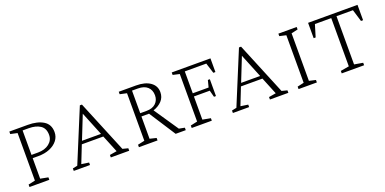

<svg xmlns="http://www.w3.org/2000/svg" viewBox="-13 -1194 3652 1822"><g transform="rotate(-20 1813.0 -282.5)"><path d="M65 0V-25L134 -40V-520L65 -535V-560H251Q348 -560 407.5 -523.5Q467 -487 467 -409Q467 -362 438.5 -325.5Q410 -289 360 -268Q310 -247 244 -247H187V-40L265 -25V0ZM187 -527V-280H254Q322 -280 365.5 -314Q409 -348 409 -402Q409 -468 365 -497.5Q321 -527 248 -527Z M512 0V-25L560 -35L779 -565H800L1017 -39L1072 -25V0H886V-25L958 -37L887 -211H670L601 -36L676 -25V0ZM683 -242H875L778 -481Z M1170 0V-25L1239 -40V-520L1170 -535V-560H1344Q1435 -560 1487.5 -523Q1540 -486 1540 -422Q1540 -370 1507 -334.5Q1474 -299 1420 -281L1586 -36L1643 -25V0H1541L1369 -266H1292V-41L1358 -25V0ZM1351 -527H1292V-299H1356Q1416 -299 1449 -330.5Q1482 -362 1482 -411Q1482 -464 1448.5 -495.5Q1415 -527 1351 -527Z M1703 0V-25L1772 -40V-520L1705 -535V-560H2096V-422H2075L2042 -527H1825V-306H1985L2003 -376H2023V-206H2003L1985 -274H1825V-40L1906 -25V0Z M2119 0V-25L2167 -35L2386 -565H2407L2624 -39L2679 -25V0H2493V-25L2565 -37L2494 -211H2277L2208 -36L2283 -25V0ZM2290 -242H2482L2385 -481Z M2782 0V-25L2848 -40V-520L2782 -535V-560H2967V-535L2901 -520V-40L2967 -25V0Z M3218 0V-25L3304 -40V-527H3139L3102 -405H3082V-560H3581V-405H3560L3523 -527H3357V-40L3444 -25V0Z"/></g></svg>

Font: Spectral SC ExtraLight
Style: Regular
Weight: 275
Designer: Jean-Baptiste Levee
Foundry: Production Type
Version: Version 2.001